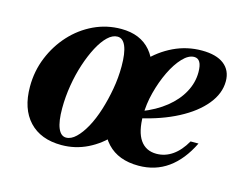

<svg xmlns="http://www.w3.org/2000/svg" viewBox="-69 -540 863 662"><g transform="rotate(15 362.5 -209.0)"><path d="M193.5 11.3Q119.4 11.3 78.2 -32.7Q37.1 -76.6 37.1 -155.6Q37.1 -211.3 57.3 -260.5Q77.4 -309.7 112.1 -347.6Q146.8 -385.5 192.7 -407.3Q238.7 -429 290.3 -429Q358.9 -429 396 -385.5Q433.1 -341.9 433.1 -262.1Q433.1 -205.6 414.5 -156Q396 -106.5 362.9 -69Q329.8 -31.5 286.3 -10.1Q242.7 11.3 193.5 11.3ZM202.4 -17.7Q220.2 -17.7 237.5 -34.3Q254.8 -50.8 270.6 -79.4Q286.3 -108.1 298 -145.2Q309.7 -182.3 316.9 -223Q324.2 -263.7 324.2 -304.8Q324.2 -351.6 314.1 -375.8Q304 -400 284.7 -400Q266.9 -400 249.6 -383.5Q232.3 -366.9 216.9 -337.9Q201.6 -308.9 189.5 -272.2Q177.4 -235.5 170.6 -194.4Q163.7 -153.2 163.7 -112.1Q163.7 -65.3 173.8 -41.5Q183.9 -17.7 202.4 -17.7ZM468.5 11.3Q396.8 11.3 356.9 -31Q316.9 -73.4 316.9 -149.2Q316.9 -205.6 337.5 -255.6Q358.1 -305.6 394.4 -344.8Q430.6 -383.9 477.8 -406.5Q525 -429 578.2 -429Q629.8 -429 657.3 -407.7Q684.7 -386.3 684.7 -347.6Q684.7 -304 652.4 -264.5Q620.2 -225 562.5 -194.8Q504.8 -164.5 429 -147.6V-172.6Q479 -191.9 513.7 -219.8Q548.4 -247.6 566.9 -281.9Q585.5 -316.1 585.5 -353.2Q585.5 -377.4 578.6 -389.1Q571.8 -400.8 558.1 -400.8Q537.9 -400.8 516.9 -378.6Q496 -356.5 478.6 -320.6Q461.3 -284.7 450.4 -242.7Q439.5 -200.8 439.5 -160.5Q439.5 -102.4 459.7 -73.4Q479.8 -44.4 517.7 -44.4Q548.4 -44.4 574.6 -62.5Q600.8 -80.6 621 -116.1H649.2Q618.5 -53.2 573.4 -21Q528.2 11.3 468.5 11.3Z"/></g></svg>

Font: Playfair 5pt SemiExpanded Light ExtraBold
Style: Italic
Weight: 800
Italic angle: -15.6°
Version: Version 2.001;gftools[0.9.30]